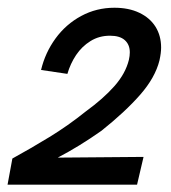

<svg xmlns="http://www.w3.org/2000/svg" viewBox="-35 -724 451 506"><path d="M-2.4 -306.2Q46.4 -333 95.2 -362.8Q144 -392.6 190.9 -430.2Q237.3 -463.9 266.6 -497.1Q295.9 -530.3 304.7 -566.4Q307.1 -577.1 307.1 -585.9Q307.1 -606.4 293.9 -618.2Q280.8 -629.9 254.9 -629.9Q226.1 -629.9 203.4 -615.7Q180.7 -601.6 165.5 -578.9Q150.4 -556.2 142.6 -529.3L73.2 -539.6Q84 -585 111.3 -622.6Q138.7 -660.2 179 -681.9Q219.2 -703.6 266.6 -703.6Q304.2 -703.6 332 -690.4Q359.9 -677.2 374.8 -653.6Q389.6 -629.9 389.6 -598.6Q389.6 -584.5 385.3 -564.9Q374 -519.5 334.5 -474.4Q294.9 -429.2 232.4 -379.4Q174.3 -338.4 117.2 -308.6L343.3 -310.5L326.2 -237.3H-15.1Z"/></svg>

Font: Acari Sans SemiBold
Style: Italic
Weight: 600
Italic angle: -13°
Designer: Alfredo Marco Pradil and Stefan Peev
Foundry: Hanken Design Co.
Version: Version 1.045;January 11, 2019;FontCreator 11.5.0.2425 64-bi